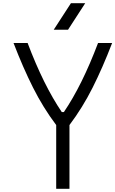

<svg xmlns="http://www.w3.org/2000/svg" viewBox="-20 -1187 725 1207"><path d="M317.7 -1000 425.8 -1166.7H515.6L407.6 -1000ZM381.5 -482.4Q496.1 -651 596.4 -916.7H684.9Q625.7 -762.4 562.2 -636.1Q498.7 -509.8 416.7 -401V0H333.3V-401Q251.3 -509.8 187.8 -636.1Q124.3 -762.4 65.1 -916.7H153.6Q253.3 -652.3 368.5 -482.4Z"/></svg>

Font: Monoid
Style: Regular
Weight: 400
Width: 4
Monospace: yes
Designer: Andreas Larsen (@larsenwork)
Version: Version 0.61